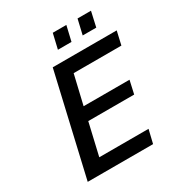

<svg xmlns="http://www.w3.org/2000/svg" viewBox="-207 -1048 1111 1188"><g transform="rotate(-30 348.0 -453.5)"><path d="M595 -800 619 -907H523L498 -800ZM418 -800 443 -907H346L321 -800ZM539 0 562 -96H210L263 -324H591L612 -418H284L333 -626H674L696 -722H239L72 0Z"/></g></svg>

Font: Perun Medium Italic
Style: Regular
Weight: 500
Italic angle: -12°
Foundry: Copyright (c) Stefan Peev, Context Ltd, 2016
Version: Version 1.026